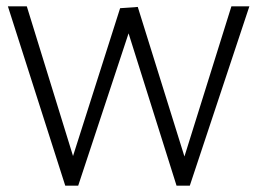

<svg xmlns="http://www.w3.org/2000/svg" viewBox="-20 -589 816 609"><path d="M187 0 5 -569H65L220 -67H203L361 -563L417 -567L573 -67H557L714 -569H771L582 0H540L380 -508H396L228 0Z"/></svg>

Font: Yaldevi Light
Style: Regular
Weight: 300
Designer: Sol Matas, Rajitha Manaperi, Kosala Senevirathne
Foundry: Mooniak
Version: Version 1.100